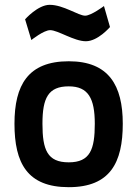

<svg xmlns="http://www.w3.org/2000/svg" viewBox="-20 -765 569 796"><path d="M265 -511C96 -511 40 -412 40 -252C40 -89 93 11 265 11C437 11 489 -91 489 -252C489 -411 431 -511 265 -511ZM265 -92C176 -92 156 -144 156 -252C156 -359 180 -407 265 -407C346 -407 373 -357 373 -252C373 -146 354 -92 265 -92ZM411 -740C411 -740 358 -700 333 -700C305 -700 243 -745 186 -745C137 -745 84 -685 84 -685L110 -599C110 -599 161 -640 188 -640C220 -640 287 -594 336 -594C386 -594 436 -653 436 -653Z"/></svg>

Font: TitilliumText22L
Style: 800 wt
Weight: 800
Designer: Campivisivi
Foundry: Campivisivi
Version: 1.000